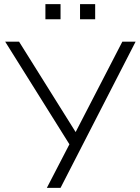

<svg xmlns="http://www.w3.org/2000/svg" viewBox="-20 -906 675 926"><path d="M206 0 323 -226V-197L5 -705H72L353 -256H338L570 -705H634L272 0ZM366 -813V-886H439V-813ZM199 -813V-886H272V-813Z"/></svg>

Font: Nunito Sans 12pt Light
Style: Regular
Weight: 300
Designer: Vernon Adams
Foundry: Vernon Adams
Version: Version 3.101;gftools[0.9.27]